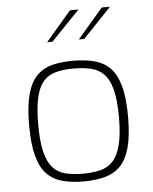

<svg xmlns="http://www.w3.org/2000/svg" viewBox="-54 -810 686 862"><g transform="rotate(-5 289.0 -379.5)"><path d="M288 6Q235 6 193.5 -5Q152 -16 123.5 -45Q95 -74 80.5 -128Q66 -182 66 -266Q66 -352 80.5 -405.5Q95 -459 123.5 -488Q152 -517 193.5 -527.5Q235 -538 288 -538Q341 -538 383 -527Q425 -516 453.5 -487.5Q482 -459 497 -405.5Q512 -352 512 -266Q512 -181 497 -127Q482 -73 453.5 -44.5Q425 -16 383 -5Q341 6 288 6ZM288 -29Q331 -29 365 -37Q399 -45 422.5 -69.5Q446 -94 458.5 -141.5Q471 -189 471 -267Q471 -346 458.5 -393Q446 -440 422.5 -463.5Q399 -487 365 -495Q331 -503 288 -503Q245 -503 211 -495Q177 -487 154 -463.5Q131 -440 119 -393Q107 -346 107 -267Q107 -189 119 -141.5Q131 -94 154 -69.5Q177 -45 211 -37Q245 -29 288 -29ZM322 -631 437 -765H474L346 -631ZM179 -631 294 -765H332L203 -631Z"/></g></svg>

Font: Exo Thin ExtraLight
Style: Regular
Weight: 250
Version: Version 2.000